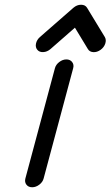

<svg xmlns="http://www.w3.org/2000/svg" viewBox="-20 -789 466 809"><path d="M211.4 -501.5Q215.3 -516.6 229.6 -527.6Q243.9 -538.6 259.8 -538.6Q275.4 -538.6 283.9 -527.6Q292.5 -516.6 288.3 -501.5L163.8 -36.9Q159.9 -21.7 145.6 -10.9Q131.3 0 115.5 0Q99.6 0 91.3 -10.9Q83 -21.7 86.9 -36.9ZM192.4 -582Q178.5 -570.3 162.4 -569.5Q146.2 -568.6 137.5 -578.9Q128.4 -589.4 131.6 -605.2Q134.8 -621.1 148.4 -633.1L289.1 -756.1Q304 -769 321.5 -769Q339.1 -769 346.9 -756.1L421.6 -633.1Q428.7 -621.1 423.5 -605.2Q418.2 -589.4 403.6 -578.9Q388.9 -568.4 373.2 -569.3Q357.4 -570.3 350.3 -582.3L295.7 -672.4Z"/></svg>

Font: Tecnico
Style: GruesoInclinado
Weight: 700
Italic angle: -15°
Version: Version 1.3